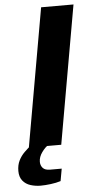

<svg xmlns="http://www.w3.org/2000/svg" viewBox="-83 -722 472 951"><g transform="rotate(-5 152.5 -247.0)"><path d="M38 0 159 -687H320L199 0ZM80 193Q54 193 30 185.5Q6 178 -9 159.5Q-24 141 -24 111Q-24 82 -13 59.5Q-2 37 16 19.5Q34 2 51 -12H140L139 -8Q119 5 102.5 28Q86 51 86 75Q86 93 97 105.5Q108 118 133 118H191L180 179Q158 186 130 189.5Q102 193 80 193Z"/></g></svg>

Font: Archivo SemiExpanded
Style: Bold Italic
Weight: 700
Width: 6
Italic angle: -10°
Designer: Hector Gatti
Foundry: Omnibus-Type
Version: Version 2.001